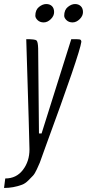

<svg xmlns="http://www.w3.org/2000/svg" viewBox="-25 -731 431 951"><path d="M378 -524Q370 -465 199 0Q195 10 185.5 37.5Q176 65 172 75Q168 85 157.5 107.5Q147 130 138.5 139Q130 148 115 163Q100 178 84 184Q41 200 -5 200L1 153Q56 153 88.5 110.5Q121 68 121 9Q121 -24 105 -537Q148 -537 155.5 -531Q163 -525 164 -491L168 -70H181L328 -537H352Q372 -537 375 -533Q378 -529 378 -524ZM150 -653Q150 -682 168 -696.5Q186 -711 204 -711Q222 -711 232.5 -700.5Q243 -690 243 -671Q243 -652 226.5 -636Q210 -620 191.5 -620Q173 -620 161.5 -631Q150 -642 150 -653ZM293 -653Q293 -682 311 -696.5Q329 -711 346.5 -711Q364 -711 375 -700.5Q386 -690 386 -671Q386 -652 369.5 -636Q353 -620 334.5 -620Q316 -620 304.5 -631Q293 -642 293 -653Z"/></svg>

Font: Economica
Style: Italic
Weight: 400
Designer: Vicente Lamonaca
Foundry: Vicente Lamonaca
Version: Version 1.100